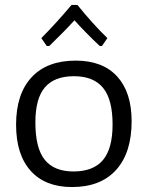

<svg xmlns="http://www.w3.org/2000/svg" viewBox="-20 -749 597 776"><path d="M269 -729C226.3 -678.3 185.7 -633.7 147 -595L169 -563H179C221.7 -604.3 255.7 -639 281 -667C307.7 -637 341.7 -602.3 383 -563H392L414 -595C374.7 -633 334.3 -677.7 293 -729ZM453.5 -440C414.5 -482.7 358.7 -504 286 -504C208.7 -504 149.2 -481.5 107.5 -436.5C65.8 -391.5 45 -327.7 45 -245C45 -164.3 64.7 -102.2 104 -58.5C143.3 -14.8 199 7 271 7C348.3 7 407.8 -16.2 449.5 -62.5C491.2 -108.8 512 -174.3 512 -259C512 -337 492.5 -397.3 453.5 -440ZM161.5 -396C187.2 -426 226.3 -441 279 -441C331.7 -441 370.8 -425.3 396.5 -394C422.2 -362.7 435 -313.3 435 -246C435 -180.7 422 -132.7 396 -102C370 -71.3 330.3 -56 277 -56C225 -56 186.3 -71.7 161 -103C135.7 -134.3 123 -184.7 123 -254C123 -318.7 135.8 -366 161.5 -396Z"/></svg>

Font: Alegreya Sans SC
Style: Regular
Weight: 400
Designer: Juan Pablo del Peral
Foundry: Huerta Tipografica
Version: Version 1.000;PS 001.000;hotconv 1.0.70;makeotf.lib2.5.58329